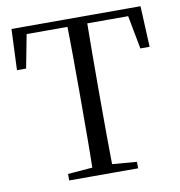

<svg xmlns="http://www.w3.org/2000/svg" viewBox="-81 -803 822 878"><g transform="rotate(-10 329.5 -364.0)"><path d="M169.8 0V-30.1L317 -42.1H341.7L489.9 -30.1V0ZM283.2 0Q285.2 -83.6 285.7 -167.7Q286.2 -251.7 286.2 -336.8V-391.1Q286.2 -476.1 285.7 -560.4Q285.2 -644.8 283.2 -728H376.3Q375.1 -645.2 374.6 -560.7Q374.1 -476.1 374.1 -391.1V-337Q374.1 -252.2 374.6 -168.1Q375.1 -84.1 376.3 0ZM22.2 -538.1 30.2 -728H629.3L638.1 -538.1H595.1L559.2 -728L600.4 -693H58.8L101.1 -728L64.6 -538.1Z"/></g></svg>

Font: Noto Serif HK
Style: Regular
Weight: 200
Designer: Ryoko NISHIZUKA 西塚涼子 (kana & ideographs); Frank Grießhammer (Latin, Greek & Cyrillic); Wenlong ZHANG 张文龙 (bopomofo); San
Foundry: Adobe
Version: Version 2.001;hotconv 1.1.0;makeotfexe 2.6.0